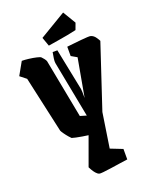

<svg xmlns="http://www.w3.org/2000/svg" viewBox="-217 -922 963 1259"><g transform="rotate(-20 264.5 -292.5)"><path d="M159 -38Q156 -40 143 -55Q130 -70 118.5 -86.5Q107 -103 105 -109L18 -502L-25 -536L25 -625Q45 -625 73.5 -621.5Q102 -618 125.5 -612.5Q149 -607 154 -602Q161 -595 168.5 -585.5Q176 -576 180 -567L259 -155L303 -142L227 -536Q225 -547 228 -568.5Q231 -590 235 -610H268L327 -318Q328 -314 328.5 -296Q329 -278 329 -255L377 -522L337 -545V-610Q357 -612 383.5 -615Q410 -618 436 -620.5Q462 -623 481 -624Q500 -625 506 -623Q525 -617 537.5 -599Q550 -581 554 -572L407 -129L370 113L454 146V219Q430 222 398 227Q366 232 334 236.5Q302 241 279 243.5Q256 246 250 244Q238 240 227 227Q216 214 208.5 200.5Q201 187 198 181L270 -17Q252 -19 229 -23Q206 -27 186.5 -31Q167 -35 159 -38ZM226 -658 204 -720 388 -830 442 -740 425 -694Q399 -688 363 -681Q327 -674 291 -668.5Q255 -663 226 -658Z"/></g></svg>

Font: Grenze Gotisch Black
Style: Regular
Weight: 900
Designer: Renata Polastri
Foundry: Omnibus-Type
Version: Version 1.001